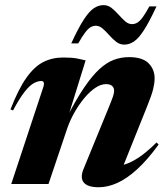

<svg xmlns="http://www.w3.org/2000/svg" viewBox="-20 -736 670 768"><path d="M32 -294 22 -298.5Q53 -378.5 84.8 -423.8Q116.5 -469 152.5 -487.5Q188.5 -506 233 -506Q251.5 -506 265.2 -505Q279 -504 292.5 -501.2Q306 -498.5 322.5 -494.5L249.5 -259.5L245 -261.5Q283.5 -337 316.2 -385.2Q349 -433.5 378.2 -460Q407.5 -486.5 436.2 -497Q465 -507.5 495.5 -507.5Q550 -507.5 574.2 -483Q598.5 -458.5 598.5 -423Q598.5 -404.5 592.8 -380.2Q587 -356 568.5 -310.5L461 -42.5L423 -71.5Q445 -70 471 -76Q497 -82 530 -102.8Q563 -123.5 606 -166L614.5 -158Q570 -96.5 528.5 -58.8Q487 -21 448.8 -4Q410.5 13 375 13Q330.5 13 315.2 -5.8Q300 -24.5 313.5 -58.5L411 -296.5Q426.5 -334 431.5 -348.8Q436.5 -363.5 436.5 -372Q436.5 -385.5 428.2 -392.5Q420 -399.5 404 -399.5Q383.5 -399.5 361.5 -384.8Q339.5 -370 318.2 -344.8Q297 -319.5 279 -288.2Q261 -257 249.5 -224L174 0H25L154 -390Q157 -399.5 155 -405.8Q153 -412 145 -412Q131.5 -412 115.5 -403.5Q99.5 -395 79.2 -369.8Q59 -344.5 32 -294ZM606 -710.5Q577 -648 555.5 -615Q534 -582 515.5 -569.8Q497 -557.5 477 -557.5Q459 -557.5 444.5 -569Q430 -580.5 416.8 -595.5Q403.5 -610.5 390.5 -621.8Q377.5 -633 363.5 -633Q352.5 -633 342.5 -627.2Q332.5 -621.5 320.8 -606.2Q309 -591 293 -562.5H265Q294 -625.5 315.5 -658.2Q337 -691 355.5 -703.2Q374 -715.5 394 -715.5Q412 -715.5 426.5 -704Q441 -692.5 454.2 -677.5Q467.5 -662.5 480.5 -651Q493.5 -639.5 508 -639.5Q519 -639.5 529 -645.2Q539 -651 550.5 -666.5Q562 -682 577.5 -710.5Z"/></svg>

Font: Newsreader 60pt
Style: Bold Italic
Weight: 700
Italic angle: -17°
Designer: Hugues Gentile
Foundry: Production Type
Version: Version 1.003